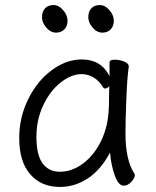

<svg xmlns="http://www.w3.org/2000/svg" viewBox="-20 -721 615 759"><path d="M329 -653Q329 -675 341 -688Q353 -701 375 -701Q395 -701 412.5 -681Q430 -661 430 -639Q430 -618 417.5 -605Q405 -592 385 -592Q363 -592 346 -612Q329 -632 329 -653ZM146 -653Q146 -675 158 -688Q170 -701 192 -701Q212 -701 229.5 -681Q247 -661 247 -639Q247 -618 234.5 -605Q222 -592 202 -592Q180 -592 163 -612Q146 -632 146 -653ZM476 -193Q476 -89 511 -35Q513 -31 513 -29Q513 -17 499 -2Q485 13 469 13Q448 13 433.5 -28Q419 -69 415 -118Q379 -50 327.5 -16Q276 18 217 18Q143 18 99.5 -32Q56 -82 56 -175Q56 -257 91.5 -329Q127 -401 184.5 -443.5Q242 -486 303 -486Q380 -486 413 -420V-475Q413 -485 434 -485Q453 -485 471 -477.5Q489 -470 489 -459V-457Q483 -419 479.5 -331.5Q476 -244 476 -193ZM395 -371Q391 -371 388 -375Q372 -402 349.5 -415Q327 -428 303 -428Q262 -428 220 -395Q178 -362 151 -305Q124 -248 124 -180Q124 -108 148.5 -75Q173 -42 216 -42Q264 -42 307.5 -74Q351 -106 379 -162.5Q407 -219 410 -291Q411 -301 411 -335L412 -380Q403 -371 395 -371Z"/></svg>

Font: Iansui
Style: Regular
Weight: 400
Designer: But Ko / Fontworks Inc.
Foundry: zi-hi.com / Fontworks Inc.
Version: Version 1.002